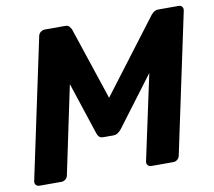

<svg xmlns="http://www.w3.org/2000/svg" viewBox="-78 -790 982 879"><g transform="rotate(-10 413.5 -350.0)"><path d="M37 0Q26 0 20 -7Q14 -14 16 -25L154 -675Q156 -686 165 -693Q174 -700 185 -700H278Q293 -700 299 -692Q305 -684 307 -680L420 -341L677 -680Q680 -684 689 -692Q698 -700 713 -700H806Q817 -700 822.5 -693Q828 -686 826 -675L688 -25Q686 -14 677.5 -7Q669 0 658 0H556Q546 0 540 -7Q534 -14 536 -25L621 -421L448 -191Q441 -182 431.5 -175Q422 -168 409 -168H363Q349 -168 343 -175Q337 -182 334 -191L254 -434L168 -25Q166 -14 157.5 -7Q149 0 139 0Z"/></g></svg>

Font: Rubik SemiBold
Style: Italic
Weight: 600
Italic angle: -12°
Designer: Hubert and Fischer
Foundry: Hubert and Fischer
Version: Version 2.300;gftools[0.9.30]